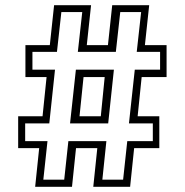

<svg xmlns="http://www.w3.org/2000/svg" viewBox="-20 -720 712 740"><path d="M115.5 0 131 -149H50V-272H144L159.5 -423H78V-546H172L188.5 -700H331L314.5 -546H396L412.5 -700H555L538.5 -546H622V-423H526L510.5 -272H594V-149H497L481.5 0H339.5L355 -149H273L257.5 0ZM147 -27.5H227.5L243.5 -176H390L374.5 -27.5H454.5L470.5 -176H569V-244.5H477L499.5 -451.5H597V-520H507L524 -673.5H443.5L426.5 -520H280L297 -673.5H216.5L199.5 -520H105V-451.5H192L170 -244.5H77V-176H163ZM250 -244.5 272.5 -451.5H419L397 -244.5ZM286.5 -272H368.5L383.5 -423H302Z"/></svg>

Font: Tourney Condensed Light
Style: Regular
Weight: 300
Width: 3
Designer: Tyler Finck
Foundry: Etcetera Type Co
Version: Version 1.010; ttfautohint (v1.8.3)